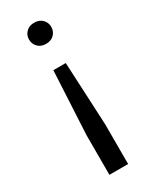

<svg xmlns="http://www.w3.org/2000/svg" viewBox="-179 -537 609 764"><g transform="rotate(-30 125.5 -155.0)"><path d="M82 182V0L97 -290H154L168 0V182ZM125 -395Q102 -395 88 -409Q74 -423 74 -444Q74 -464 88 -478Q102 -492 125 -492Q148 -492 162 -478Q176 -464 176 -444Q176 -423 162 -409Q148 -395 125 -395Z"/></g></svg>

Font: Gantari
Style: Regular
Weight: 400
Designer: Anugrah Pasau
Foundry: Lafontype
Version: Version 1.000; ttfautohint (v1.8.4)